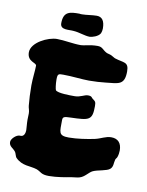

<svg xmlns="http://www.w3.org/2000/svg" viewBox="-93 -886 750 980"><g transform="rotate(10 282.5 -396.0)"><path d="M557 -128C561 -139 563 -152 563 -163C563 -201 544 -222 509 -222C480 -222 459 -206 427 -199C388 -191 338 -183 295 -183C239 -183 246 -203 246 -264C246 -282 253 -284 288 -285C383 -288 399 -290 399 -364C399 -386 396 -388 381 -399C375 -403 376 -412 355 -412C336 -412 318 -396 288 -396C263 -396 201 -396 189 -409C186 -413 182 -441 182 -463C182 -494 187 -494 212 -494C259 -494 308 -487 346 -487C378 -487 405 -489 433 -492C497 -499 530 -495 530 -567C530 -618 503 -607 458 -622C452 -624 445 -630 436 -634C428 -638 416 -639 409 -643C387 -655 385 -669 359 -669C318 -669 291 -658 274 -658C231 -658 188 -668 149 -668C103 -668 19 -628 19 -576C19 -527 67 -531 67 -515C67 -490 61 -447 61 -412C61 -374 63 -337 66 -307C67 -295 73 -285 73 -269C73 -259 72 -247 72 -236C72 -213 75 -196 75 -182C75 -169 70 -149 53 -149C51 -149 48 -149 46 -149C30 -149 4 -126 4 -109C4 -85 25 -81 38 -63C42 -57 46 -39 50 -35C86 2 126 -7 162 5C186 14 187 28 229 28C270 28 318 19 344 14C357 12 374 11 384 8C411 1 426 -26 446 -35C470 -46 517 -49 532 -63C547 -76 543 -95 548 -112C549 -118 555 -122 557 -128ZM365 -736C368 -743 370 -752 370 -761C370 -802 355 -820 328 -820C306 -820 275 -814 253 -814C248 -814 243 -814 239 -815C191 -815 156 -813 156 -751C156 -715 201 -726 226 -723C256 -721 285 -708 311 -708C322 -708 355 -717 365 -736Z"/></g></svg>

Font: Freckle Face
Style: Regular
Weight: 400
Designer: Astigmatic (AOETI)
Foundry: Astigmatic (AOETI)
Version: Version 1.000